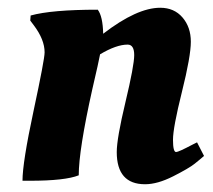

<svg xmlns="http://www.w3.org/2000/svg" viewBox="-20 -463 548 495"><path d="M57 3H38Q38 -44 66.5 -177Q95 -310 95 -328Q95 -361 67 -398L58 -410L59 -423Q113 -438 232 -438Q245 -421 246 -376Q333 -443 393 -443Q429 -443 450.5 -418Q472 -393 472 -355.5Q472 -318 449 -226Q426 -134 426 -102.5Q426 -71 434 -71Q440 -71 476 -90L488 -96L506 -61Q497 -53 482 -41Q467 -29 426.5 -8.5Q386 12 354 12Q281 12 281 -71Q281 -106 303.5 -200Q326 -294 326 -321Q326 -348 309 -348Q280 -348 238 -323Q235 -306 218 -233Q183 -76 183 -11Q148 3 57 3Z"/></svg>

Font: Oleo Script Swash Caps
Style: Regular
Weight: 400
Designer: Soytutype
Foundry: Soytutype
Version: Version 1.002